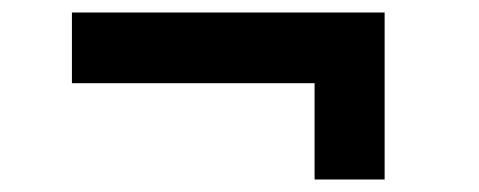

<svg xmlns="http://www.w3.org/2000/svg" viewBox="-20 -327 766 307"><path d="M483 -40H595V-307H95V-194H483Z"/></svg>

Font: Plus Jakarta Sans
Style: Bold
Weight: 700
Designer: Gumpita Rahayu
Foundry: Tokotype
Version: Version 2.004; ttfautohint (v1.8.3)